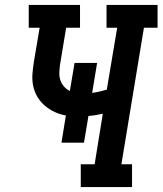

<svg xmlns="http://www.w3.org/2000/svg" viewBox="-20 -755 656 775"><path d="M306 0V-92H362L395 -296Q381 -293 366.5 -290.5Q352 -288 337 -287L319 -179H228L246 -289Q222 -293 200.5 -303Q179 -313 161 -328.5Q143 -344 131 -364Q119 -384 114 -408Q109 -432 111 -457Q113 -482 117 -507L140 -643H96V-735H303V-643H247L222 -492Q220 -476 219.5 -460.5Q219 -445 224 -430.5Q229 -416 239 -405Q249 -394 262 -388L281 -501H372L352 -380Q367 -382 382 -385.5Q397 -389 411 -393L453 -643H410V-735H616V-643H561L470 -92H513V0Z"/></svg>

Font: Iosevka Slab Semibold Extended
Style: Italic
Weight: 600
Width: 7
Italic angle: -9°
Monospace: yes
Designer: Belleve Invis
Foundry: Belleve Invis
Version: Version 11.1.0; ttfautohint (v1.8.3)